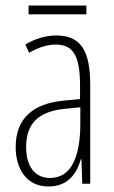

<svg xmlns="http://www.w3.org/2000/svg" viewBox="-20 -668 416 698"><path d="M294 -648H84V-616H294ZM184 -539C147 -539 106 -527 72 -506L86 -476C123 -498 156 -506 182 -506C245 -506 271 -468 271 -356V-308L210 -302C100 -291 37 -238 37 -133C37 -59 73 10 156 10C228 10 259 -38 274 -89H276L279 0H308V-359C308 -487 272 -539 184 -539ZM212 -272 272 -278V-218C272 -100 240 -21 162 -21C108 -21 75 -61 75 -134C75 -218 119 -262 212 -272Z"/></svg>

Font: Noto Sans Gurmukhi UI ExtraCondensed ExtraLight
Style: Regular
Weight: 200
Width: 2
Designer: Jelle Bosma - Monotype Design Team
Foundry: Monotype Imaging Inc.
Version: Version 2.004